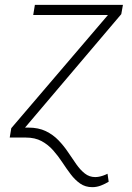

<svg xmlns="http://www.w3.org/2000/svg" viewBox="-20 -566 544 790"><path d="M76.7 -41H96.2Q138.2 -41 168.5 -26.4Q198.7 -11.7 220.9 11.5Q243.2 34.7 260.5 60.8Q277.8 86.9 294.2 110.1Q310.5 133.3 329.1 147.9Q347.7 162.6 371.6 162.6Q379.4 162.6 387.2 161.1Q395 159.7 403.8 156.7Q412.6 153.8 422.4 148.9L427.2 181.6Q413.1 190.4 395.5 197.3Q377.9 204.1 359.9 204.1Q331.1 204.1 309.8 189.2Q288.6 174.3 271 151.1Q253.4 127.9 236.3 101.8Q219.2 75.7 198.7 52.5Q178.2 29.3 151.1 14.6Q124 0 86.4 0H68.8ZM83 -41 77.1 0H20L26.4 -38.6L424.3 -504.4H116.7L123.5 -545.9H485.8L479 -507.8Z"/></svg>

Font: Inter Tight ExtraLight
Style: Italic
Weight: 250
Italic angle: -9.39999°
Designer: Rasmus Andersson
Foundry: rsms
Version: Version 3.004